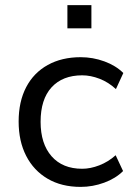

<svg xmlns="http://www.w3.org/2000/svg" viewBox="-20 -723 525 752"><path d="M296 9Q221 9 166.5 -23Q112 -55 82.5 -112.5Q53 -170 53 -247Q53 -325 82.5 -381.5Q112 -438 167 -468.5Q222 -499 296 -499Q344 -499 389 -482.5Q434 -466 463 -437L434 -374Q405 -401 370 -414.5Q335 -428 302 -428Q225 -428 182 -381Q139 -334 139 -246Q139 -160 182 -111Q225 -62 302 -62Q334 -62 369 -75.5Q404 -89 433 -115L462 -53Q433 -24 388 -7.5Q343 9 296 9ZM244 -612V-703H338V-612Z"/></svg>

Font: Nunito Sans 10pt
Style: Regular
Weight: 400
Designer: Vernon Adams
Foundry: Vernon Adams
Version: Version 3.101;gftools[0.9.27]